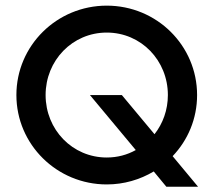

<svg xmlns="http://www.w3.org/2000/svg" viewBox="-20 -658 776 698"><path d="M584.7 20.8H700L607.6 -90.3C663.2 -148.6 696.5 -226.4 696.5 -312.5C696.5 -492.4 550 -637.5 368.1 -637.5C186.8 -637.5 39.6 -492.4 39.6 -312.5C39.6 -132.6 186.8 12.5 368.1 12.5C430.6 12.5 488.9 -4.9 538.9 -34.7ZM368.1 -85.4C243.1 -85.4 145.8 -186.8 145.8 -312.5C145.8 -438.2 243.1 -539.6 368.1 -539.6C493.1 -539.6 590.3 -438.2 590.3 -312.5C590.3 -258.3 572.2 -209 541.7 -170.1L422.9 -312.5H306.9L473.6 -112.5C442.4 -95.1 406.9 -85.4 368.1 -85.4Z"/></svg>

Font: Afacad Medium
Style: Regular
Weight: 500
Designer: Kristian Moeller
Foundry: Dicotype
Version: Version 1.000